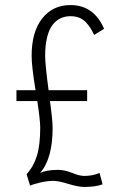

<svg xmlns="http://www.w3.org/2000/svg" viewBox="-20 -726 490 759"><path d="M99 8 85 -37.5Q112.5 -67 125.8 -109.8Q139 -152.5 139 -221.5Q139 -250 127.5 -326.5H45V-369.5H120.5Q105 -464.5 105 -505Q105 -600 146.8 -653Q188.5 -706 258.5 -706Q351 -706 391.5 -612L352 -588Q344.5 -603.5 338 -614.2Q331.5 -625 320.2 -637.2Q309 -649.5 293.5 -655.8Q278 -662 258.5 -662Q238 -662 221 -654.5Q204 -647 189.5 -629.8Q175 -612.5 166.8 -580.8Q158.5 -549 158.5 -505Q158.5 -471.5 172 -369.5H324.5V-326.5H177.5Q188 -250.5 188 -220Q188 -98.5 138.5 -42.5Q165 -54.5 209 -54.5Q235.5 -54.5 265 -42.5Q294.5 -30.5 313 -30.5Q347 -30.5 373.5 -42.5L385.5 2.5Q359 13 313 13Q289 13 250.2 1Q211.5 -11 191.5 -11Q166 -11 137.2 -4Q108.5 3 99 8Z"/></svg>

Font: League Mono Condensed UltraLight
Style: Regular
Weight: 200
Width: 1
Designer: Tyler Finck
Foundry: The League of Moveable Type / Tyler Finck
Version: Version 2.210